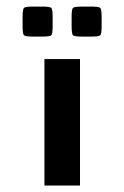

<svg xmlns="http://www.w3.org/2000/svg" viewBox="-20 -573 384 593"><path d="M233.9 -460Q209.5 -460 205.3 -464.1Q201.2 -468.3 201.2 -492.7V-520Q201.2 -544.4 205.3 -548.6Q209.5 -552.7 233.9 -552.7H261.2Q285.6 -552.7 289.8 -548.6Q293.9 -544.4 293.9 -520V-492.7Q293.9 -468.3 289.8 -464.1Q285.6 -460 261.2 -460ZM82.5 -460Q58.1 -460 54 -464.1Q49.8 -468.3 49.8 -492.7V-520Q49.8 -544.4 54 -548.6Q58.1 -552.7 82.5 -552.7H109.9Q134.3 -552.7 138.4 -548.6Q142.6 -544.4 142.6 -520V-492.7Q142.6 -468.3 138.4 -464.1Q134.3 -460 109.9 -460ZM117.2 0V-390.6H227.1V0Z"/></svg>

Font: Squarish Sans CT
Style: Regular
Weight: 400
Version: Version 0.9